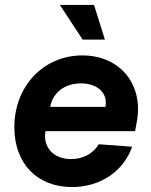

<svg xmlns="http://www.w3.org/2000/svg" viewBox="-20 -740 610 776"><path d="M271 16C385 16 479 -47 514 -147L379 -157C357 -119 315 -97 267 -97C196 -97 152 -146 164 -210H526L533 -248C561 -399 465 -516 313 -516C156 -516 38 -392 38 -226C38 -79 130 16 271 16ZM406 -308H183C193 -366 242 -403 307 -403C375 -403 417 -363 406 -308ZM314 -580H404L360 -720H222Z"/></svg>

Font: Uncut Sans
Style: Bold Italic
Weight: 700
Italic angle: -11°
Designer: Kasper Nordkvist
Foundry: UNCUT.wtf
Version: Version 1.304;Glyphs 3.2 (3246)